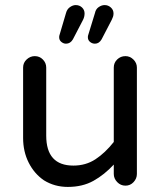

<svg xmlns="http://www.w3.org/2000/svg" viewBox="-20 -754 635 756"><path d="M240 -582Q230 -582 221.5 -589Q213 -596 213 -607Q213 -613 214 -615L240 -703Q244 -718 255.5 -726Q267 -734 278 -734Q293 -734 303 -724.5Q313 -715 313 -701Q313 -688 307 -676L267 -599Q257 -582 240 -582ZM354 -582Q343 -582 334.5 -589Q326 -596 326 -607Q326 -613 327 -615L354 -703Q357 -718 368.5 -726Q380 -734 392 -734Q406 -734 416.5 -724.5Q427 -715 427 -701Q427 -694 425 -688Q423 -682 420 -676L380 -599Q370 -582 354 -582ZM247 -18Q195 -18 153 -44Q115 -70 93 -113.5Q71 -157 71 -211V-488Q71 -507 85 -520Q99 -533 117 -533Q136 -533 149 -519.5Q162 -506 162 -488V-220Q162 -102 269 -102Q318 -102 356 -127Q394 -152 428 -195V-488Q428 -507 441.5 -520Q455 -533 474 -533Q492 -533 505.5 -519.5Q519 -506 519 -488V-69Q519 -51 506 -37Q493 -23 474 -23Q455 -23 441.5 -37Q428 -51 428 -69V-106Q391 -66 348 -42Q305 -18 247 -18Z"/></svg>

Font: Huninn
Style: Regular
Weight: 400
Designer: justfont
Foundry: justfont
Version: Version 1.003